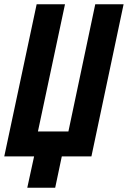

<svg xmlns="http://www.w3.org/2000/svg" viewBox="-20 -734 600 901"><path d="M108 147H239L270 0H409L560 -714H427L301 -117H158L285 -714H152L0 0H140Z"/></svg>

Font: Noto Sans ExtraCondensed
Style: Bold Italic
Weight: 700
Width: 2
Italic angle: -12°
Designer: Monotype Design Team
Foundry: Monotype Imaging Inc.
Version: Version 2.013